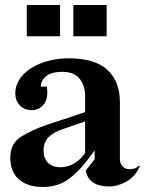

<svg xmlns="http://www.w3.org/2000/svg" viewBox="-20 -736 586 767"><path d="M323 -55 358 -100V-135L328 -95Q291 -46 249.5 -17.5Q208 11 152 11Q90 11 55.5 -19.5Q21 -50 21 -106Q21 -163 65 -190.5Q109 -218 172 -239L320 -288V-352Q320 -394 298 -421.5Q276 -449 229 -449Q184 -449 163.5 -431Q143 -413 143 -390H167Q174 -344 155.5 -320Q137 -296 106 -296Q77 -296 59 -315.5Q41 -335 41 -363Q41 -392 57 -417.5Q73 -443 101.5 -462Q130 -481 169.5 -492Q209 -503 255 -503Q359 -503 409 -457Q459 -411 459 -328V-101Q459 -82 470 -71Q481 -60 497 -60Q505 -60 515.5 -62.5Q526 -65 536 -75L539 -73Q521 -31 485.5 -11Q450 9 416 9Q376 9 352 -7Q328 -23 323 -55ZM154 -135Q154 -104 171.5 -86Q189 -68 222 -68Q250 -68 276 -83Q302 -98 320 -125V-251L233 -221Q191 -207 172.5 -186.5Q154 -166 154 -135ZM87 -591V-716H220V-591ZM273 -591V-716H406V-591Z"/></svg>

Font: Redaction
Style: Bold
Weight: 700
Designer: Jeremy Mickel / Forest Young
Foundry: MCKL
Version: Version 2.001; Redaction Bold